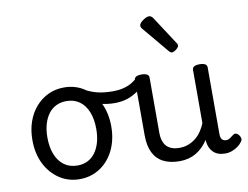

<svg xmlns="http://www.w3.org/2000/svg" viewBox="-88 -965 1435 1110"><g transform="rotate(-10 629.5 -410.0)"><path d="M295 19Q228 19 175.5 -16Q123 -51 93 -111.5Q63 -172 63 -250Q63 -309 80 -358Q97 -407 128.5 -443Q160 -479 202 -499Q244 -519 295 -519Q362 -519 414 -484.5Q466 -450 496 -389Q526 -328 526 -250Q526 -203 515 -162Q504 -121 483.5 -88Q463 -55 434.5 -31Q406 -7 370.5 6Q335 19 295 19ZM295 -61Q328 -61 354.5 -74Q381 -87 399.5 -112Q418 -137 428 -172Q438 -207 438 -250Q438 -308 421 -350.5Q404 -393 372 -416Q340 -439 295 -439Q262 -439 235 -426Q208 -413 189.5 -388Q171 -363 161 -328.5Q151 -294 151 -250Q151 -192 168.5 -149.5Q186 -107 218 -84Q250 -61 295 -61Z M569 -379Q520 -379 476 -392.5Q432 -406 369 -440Q356 -447 354 -458.5Q352 -470 357 -480Q362 -490 372 -495Q382 -500 393 -494Q437 -469 477 -458.5Q517 -448 572 -448Q603 -448 630.5 -454.5Q658 -461 680 -473.5Q702 -486 718 -503Q725 -511 734 -507.5Q743 -504 750 -494.5Q757 -485 757.5 -473.5Q758 -462 748 -454Q717 -427 689 -410.5Q661 -394 632 -386.5Q603 -379 569 -379Z M882 17Q824 17 785 -3.5Q746 -24 726.5 -64.5Q707 -105 707 -166V-489Q707 -502 717.5 -508.5Q728 -515 749 -515Q771 -515 782 -508.5Q793 -502 793 -489V-166Q793 -131 804 -107Q815 -83 837.5 -71Q860 -59 893 -59Q921 -59 945 -68Q969 -77 988.5 -92.5Q1008 -108 1023 -130Q1038 -152 1048 -177V-489Q1048 -502 1058.5 -508.5Q1069 -515 1091 -515Q1112 -515 1123 -508.5Q1134 -502 1134 -489V-96Q1134 -82 1138 -73Q1142 -64 1149.5 -60Q1157 -56 1166 -56Q1175 -56 1182.5 -59.5Q1190 -63 1197.5 -69Q1205 -75 1212 -80Q1220 -86 1229.5 -83Q1239 -80 1247 -69Q1252 -62 1254 -52Q1256 -42 1249 -33Q1239 -18 1223 -6.5Q1207 5 1188 12Q1169 19 1149 19Q1125 19 1107.5 12.5Q1090 6 1078 -6Q1066 -18 1059 -34Q1052 -50 1050 -69L1049 -78Q1035 -56 1017.5 -38.5Q1000 -21 979 -8.5Q958 4 933.5 10.5Q909 17 882 17Z M946 -610Q942 -610 937.5 -613Q933 -616 927 -623L804 -770Q797 -778 794.5 -782.5Q792 -787 792 -794Q792 -803 802.5 -813.5Q813 -824 826.5 -831.5Q840 -839 850 -839Q864 -839 874 -824L981 -660Q986 -653 986.5 -650Q987 -647 987 -644Q987 -634 972 -622Q957 -610 946 -610Z"/></g></svg>

Font: Playwrite HU
Style: Regular
Weight: 400
Designer: Veronika Burian, José Scaglione
Foundry: TypeTogether
Version: Version 1.002